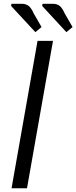

<svg xmlns="http://www.w3.org/2000/svg" viewBox="-20 -1011 410 1031"><path d="M181.6 -791.5H264.6L125 0H42ZM206.5 -979Q206.5 -979 208.5 -990.7H262.7Q286.1 -990.7 300.5 -979.2Q314.9 -967.8 327.1 -939.5L369.6 -865.7L336.4 -838.4ZM39.6 -979 41.5 -990.7H95.7Q119.1 -990.7 133.8 -979.2Q148.4 -967.8 160.6 -939.5L203.1 -865.7L169.9 -838.4Z"/></svg>

Font: Resagnicto
Style: Italic
Weight: 500
Italic angle: -10°
Version: Version 0.999